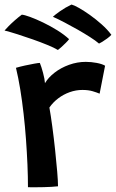

<svg xmlns="http://www.w3.org/2000/svg" viewBox="-40 -802 498 824"><path d="M153 -445Q167 -469 194 -490Q221 -511 256.2 -523.8Q291.5 -536.5 328 -536.5Q351.5 -536.5 375 -532Q398.5 -527.5 411 -520L387.5 -400Q376 -405 357.5 -410.5Q339 -416 313.5 -416Q286 -416 259.2 -406.5Q232.5 -397 210 -380Q187.5 -363 172 -340.5Q178 -307 184.5 -258.5Q191 -210 196.5 -158.8Q202 -107.5 205.5 -65.5Q209 -23.5 209 -2.5Q183 0.5 147.2 1.2Q111.5 2 80 1.5Q80 -43.5 77.8 -96Q75.5 -148.5 71.5 -204Q67.5 -259.5 61.2 -314.2Q55 -369 46.8 -419.2Q38.5 -469.5 28.5 -511Q45.5 -516 67.2 -520.8Q89 -525.5 107.2 -528.8Q125.5 -532 131 -532Q137.5 -516.5 144.8 -489.2Q152 -462 153 -445ZM53.5 -739Q64 -738.5 88.8 -729.5Q113.5 -720.5 144.8 -705.5Q176 -690.5 205.8 -672Q235.5 -653.5 256.5 -634Q252.5 -628 242.2 -617.8Q232 -607.5 222.2 -598.8Q212.5 -590 208.5 -587.5Q192 -597.5 163.2 -609.2Q134.5 -621 101 -632.8Q67.5 -644.5 35.5 -654.8Q3.5 -665 -20.5 -671Q-16 -676.5 -4.5 -688.2Q7 -700 22.5 -713.8Q38 -727.5 53.5 -739ZM267 -782.5Q277.5 -780 298.8 -768Q320 -756 345.8 -737.8Q371.5 -719.5 396.2 -697.5Q421 -675.5 438 -652.5Q430.5 -644.5 419.5 -636.5Q408.5 -628.5 398.8 -622.5Q389 -616.5 385 -615Q370.5 -627.5 346.2 -643Q322 -658.5 293.5 -674.8Q265 -691 237.2 -705.5Q209.5 -720 187 -730Q194.5 -737.5 217.5 -753.8Q240.5 -770 267 -782.5Z"/></svg>

Font: Grandstander Thin Medium
Style: Regular
Weight: 500
Version: Version 1.200